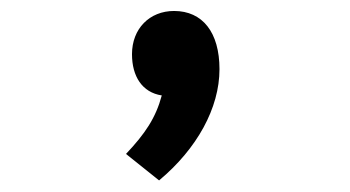

<svg xmlns="http://www.w3.org/2000/svg" viewBox="-20 -170 626 343"><path d="M264.2 152.3C332 95.7 372.1 22.9 372.1 -46.4C372.1 -112.3 341.8 -150.4 291 -150.4C247.1 -150.4 215.8 -118.7 215.8 -73.2C215.8 -33.7 233.9 -4.9 269 0.5C258.3 40.5 239.3 68.8 205.1 105Z"/></svg>

Font: Cascadia Code NF SemiBold
Style: Regular
Weight: 600
Monospace: yes
Designer: Aaron Bell
Foundry: Saja Typeworks
Version: Version 2404.023